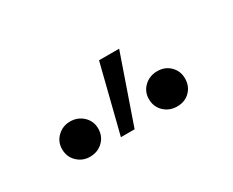

<svg xmlns="http://www.w3.org/2000/svg" viewBox="-41 -870 441 364"><g transform="rotate(-30 179.5 -688.0)"><path d="M148 -616 185 -763H229L178 -616ZM79 -613Q63 -613 51.5 -624Q40 -635 40 -652Q40 -668 51.5 -679Q63 -690 79 -690Q96 -690 107.5 -679Q119 -668 119 -652Q119 -635 107.5 -624Q96 -613 79 -613ZM270 -613Q253 -613 241.5 -624Q230 -635 230 -652Q230 -668 241.5 -679Q253 -690 270 -690Q287 -690 298 -679Q309 -668 309 -652Q309 -635 298 -624Q287 -613 270 -613Z"/></g></svg>

Font: Murecho Light
Style: Regular
Weight: 300
Designer: Neil Summerour
Foundry: Positype
Version: Version 1.010; ttfautohint (v1.8.3)